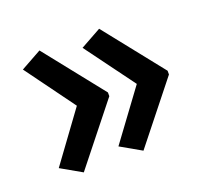

<svg xmlns="http://www.w3.org/2000/svg" viewBox="-82 -579 682 626"><g transform="rotate(-20 258.5 -266.5)"><path d="M480 -260V-273L317 -478L245 -438L371 -267L245 -96L317 -55ZM273 -260V-273L110 -478L38 -438L163 -267L38 -96L110 -55Z"/></g></svg>

Font: Noto Sans SemiCondensed Medium
Style: Regular
Weight: 500
Width: 4
Designer: Monotype Design Team
Foundry: Monotype Imaging Inc.
Version: Version 2.013